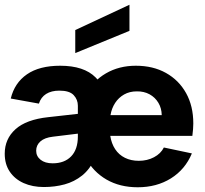

<svg xmlns="http://www.w3.org/2000/svg" viewBox="-20 -785 868 812"><path d="M165.4 6Q117.5 6 80 -10.7Q42.5 -27.5 21.3 -59Q0 -90.5 0 -135Q0 -197.5 45.5 -238.5Q91 -279.5 184 -289.5L309.3 -303.5V-337.9Q309.3 -363.8 291.6 -382.7Q274 -401.7 231.1 -401.7Q197.3 -401.7 175.1 -387.7Q153 -373.7 144.5 -346.8L25.5 -368.3Q41.5 -434.4 94 -470.7Q146.5 -507 234.6 -507Q335.2 -507 384.4 -457.5Q433.7 -407.9 433.7 -324.8V-239.7L381.4 -204.8V-114.7Q360.3 -69.3 327.4 -42.8Q294.4 -16.4 253.2 -5.2Q212 6 165.4 6ZM202.8 -94.3Q252.5 -94.3 280.9 -123.7Q309.3 -153.1 309.3 -207.9V-219.8L203.7 -206.9Q168.8 -202.9 150.9 -187Q133 -171 133 -147.6Q133 -124.2 151.7 -109.3Q170.4 -94.3 202.8 -94.3ZM562.4 7Q486.9 7 430.3 -25.7Q373.8 -58.5 342.1 -117.5Q310.3 -176.5 310.3 -254.5Q310.3 -328.5 341.6 -385.5Q372.8 -442.5 428.1 -474.8Q483.4 -507 554.4 -507Q627.4 -507 681.9 -476.5Q736.5 -446 767 -391.2Q797.5 -336.5 797.5 -262.9Q797.5 -251.9 796.5 -239Q795.5 -226 793.5 -210.4H446.3Q451.3 -178.1 467 -154.2Q482.7 -130.3 508.4 -117.6Q534.1 -104.9 567 -104.9Q602.8 -104.9 631.4 -120.1Q660.1 -135.3 673 -161.2L791.5 -136.2Q763 -68.1 702.7 -30.5Q642.5 7 562.4 7ZM447.3 -298.1H664Q663.5 -327.4 649.8 -350.3Q636.1 -373.2 612.5 -386.2Q588.8 -399.1 558.4 -398.6Q528 -398.6 504.8 -385.4Q481.7 -372.2 467 -349.8Q452.3 -327.4 447.3 -298.1ZM298.3 -560.5V-657.8L527.5 -764.9V-654.5Z"/></svg>

Font: Envelope Sans Variable
Style: Regular
Weight: 500
Designer: Andreas Rasmussen / Norman Anderson
Foundry: mail.de GmbH
Version: Version 1.150